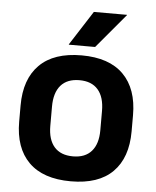

<svg xmlns="http://www.w3.org/2000/svg" viewBox="-51 -730 639 786"><g transform="rotate(5 268.5 -336.5)"><path d="M269 13.5Q155 13.5 96.2 -45Q37.5 -103.5 37.5 -211.5V-278Q37.5 -386.5 96.2 -445.2Q155 -504 269 -504Q382.5 -504 441 -445.2Q499.5 -386.5 499.5 -278V-211.5Q499.5 -103.5 441.2 -45Q383 13.5 269 13.5ZM269 -89Q319 -89 345.2 -119Q371.5 -149 371.5 -205V-284.5Q371.5 -341.5 345.2 -371.8Q319 -402 269 -402Q218.5 -402 192.2 -371.8Q166 -341.5 166 -284.5V-205Q166 -149 192.2 -119Q218.5 -89 269 -89ZM303 -685.5H439V-684L320.5 -543H212.5V-544.5Z"/></g></svg>

Font: Anek Odia SemiBold
Style: Regular
Weight: 600
Version: Version 1.003